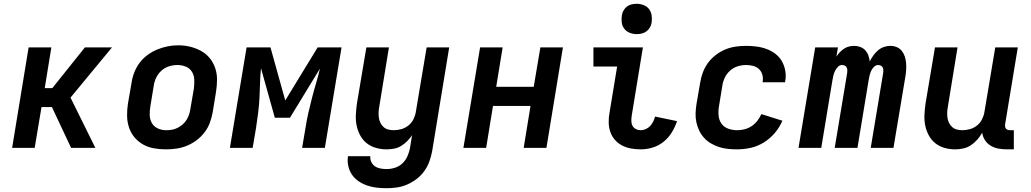

<svg xmlns="http://www.w3.org/2000/svg" viewBox="-20 -780 5440 1013"><path d="M44 0 131 -530H251L216 -315H256L428 -530H571L352 -265L483 0H355L254 -215H199L163 0Z M855 8Q823 8 792 2.5Q761 -3 734.5 -18Q708 -33 689 -56Q670 -79 660.5 -108Q651 -137 650.5 -169Q650 -201 655 -233L674 -343Q678 -371 688.5 -398Q699 -425 716.5 -448.5Q734 -472 758.5 -490Q783 -508 810 -519Q837 -530 864.5 -535.5Q892 -541 921 -541Q953 -541 983.5 -533.5Q1014 -526 1040.5 -511.5Q1067 -497 1086 -474Q1105 -451 1115 -422Q1125 -393 1125 -361Q1125 -329 1120 -297L1102 -187Q1097 -159 1087 -132Q1077 -105 1059 -81.5Q1041 -58 1017 -40Q993 -22 966 -11Q939 0 911 4Q883 8 855 8ZM857 -93Q872 -93 887 -95.5Q902 -98 916 -105Q930 -112 942.5 -122.5Q955 -133 963.5 -146.5Q972 -160 977 -174.5Q982 -189 984 -203L1003 -313Q1006 -337 1005 -360Q1004 -383 992.5 -401.5Q981 -420 960 -428.5Q939 -437 916 -437Q894 -437 871.5 -430Q849 -423 831.5 -407Q814 -391 804 -370Q794 -349 791 -327L773 -217Q769 -194 770 -171Q771 -148 782 -129.5Q793 -111 813.5 -102Q834 -93 857 -93Z M1193 0 1281 -530H1407L1485 -250L1656 -530H1782L1694 0H1574L1592 -106Q1598 -146 1607 -185Q1616 -224 1626 -263Q1636 -302 1647.5 -340.5Q1659 -379 1668 -418L1510 -159H1430L1357 -420Q1353 -381 1352 -341.5Q1351 -302 1349 -263Q1347 -224 1342 -184.5Q1337 -145 1331 -106L1313 0Z M2020 213Q1993 213 1967 210Q1941 207 1916.5 198.5Q1892 190 1871.5 176Q1851 162 1837 141.5Q1823 121 1817.5 95.5Q1812 70 1816 44H1934Q1932 60 1939 74.5Q1946 89 1958.5 97.5Q1971 106 1987 109Q2003 112 2020 112Q2042 112 2064 105Q2086 98 2103 82Q2120 66 2129.5 44.5Q2139 23 2143 2L2154 -67Q2143 -50 2128 -35Q2113 -20 2095.5 -9.5Q2078 1 2058 4.5Q2038 8 2019 8Q1990 8 1962.5 0Q1935 -8 1914 -25Q1893 -42 1880 -66.5Q1867 -91 1861.5 -118Q1856 -145 1857.5 -174.5Q1859 -204 1863 -233L1913 -530H2032L1981 -217Q1978 -202 1977.5 -187Q1977 -172 1979 -158Q1981 -144 1987.5 -131Q1994 -118 2004.5 -109Q2015 -100 2029 -96.5Q2043 -93 2058 -93Q2078 -93 2098.5 -99Q2119 -105 2135.5 -118.5Q2152 -132 2161.5 -151Q2171 -170 2174 -190L2231 -530H2350L2260 18Q2255 45 2245.5 71.5Q2236 98 2219 122Q2202 146 2178.5 164Q2155 182 2128.5 193.5Q2102 205 2074.5 209Q2047 213 2020 213Z M2425 0 2513 -530H2632L2598 -322H2796L2831 -530H2950L2863 0H2743L2779 -221H2581L2545 0Z M3361 8Q3335 8 3309.5 3.5Q3284 -1 3262 -12.5Q3240 -24 3224 -42.5Q3208 -61 3200 -84.5Q3192 -108 3191.5 -134Q3191 -160 3196 -186L3236 -429H3111V-530H3372L3313 -170Q3311 -156 3311 -142Q3311 -128 3317 -116.5Q3323 -105 3335 -99Q3347 -93 3361 -93Q3374 -93 3387.5 -99Q3401 -105 3410.5 -115.5Q3420 -126 3426.5 -139Q3433 -152 3436 -165L3552 -141Q3542 -110 3524.5 -81.5Q3507 -53 3481 -32Q3455 -11 3423.5 -1.5Q3392 8 3361 8ZM3339 -600Q3320 -600 3302.5 -607Q3285 -614 3274 -628Q3263 -642 3260.5 -661Q3258 -680 3261 -699Q3263 -713 3270 -725Q3277 -737 3288 -745.5Q3299 -754 3312.5 -757Q3326 -760 3339 -760Q3358 -760 3376 -753Q3394 -746 3404.5 -732Q3415 -718 3418 -699Q3421 -680 3418 -661Q3416 -647 3409 -635Q3402 -623 3390.5 -614.5Q3379 -606 3365.5 -603Q3352 -600 3339 -600Z M3869 8Q3844 8 3820 5.5Q3796 3 3773 -4.5Q3750 -12 3730 -24Q3710 -36 3694.5 -53Q3679 -70 3669 -91Q3659 -112 3654 -135.5Q3649 -159 3650 -183.5Q3651 -208 3655 -233L3674 -343Q3678 -370 3688 -397Q3698 -424 3715 -447.5Q3732 -471 3756 -489.5Q3780 -508 3806.5 -519Q3833 -530 3861 -534Q3889 -538 3916 -538Q3944 -538 3971.5 -534.5Q3999 -531 4024.5 -521.5Q4050 -512 4071 -496Q4092 -480 4105 -457.5Q4118 -435 4123 -407.5Q4128 -380 4123 -353Q4123 -351 4122.5 -349.5Q4122 -348 4122 -346H4003Q4003 -347 4003.5 -347.5Q4004 -348 4004 -349Q4007 -368 4002 -386Q3997 -404 3984 -416Q3971 -428 3953 -432.5Q3935 -437 3916 -437Q3894 -437 3871.5 -430Q3849 -423 3831.5 -407Q3814 -391 3804 -370Q3794 -349 3791 -327L3773 -217Q3769 -193 3771.5 -169Q3774 -145 3787 -127Q3800 -109 3822.5 -101Q3845 -93 3869 -93Q3889 -93 3908.5 -98Q3928 -103 3945.5 -114.5Q3963 -126 3976 -143Q3989 -160 3997 -178L4108 -143Q4093 -108 4068 -78.5Q4043 -49 4010 -28.5Q3977 -8 3941 0Q3905 8 3869 8Z M4193 0 4281 -530H4401L4393 -481Q4401 -494 4411 -504.5Q4421 -515 4433 -523Q4445 -531 4459 -534.5Q4473 -538 4487 -538Q4504 -538 4519.5 -532Q4535 -526 4545.5 -514.5Q4556 -503 4561.5 -487.5Q4567 -472 4569 -456Q4577 -472 4587.5 -487Q4598 -502 4612 -514Q4626 -526 4643 -532Q4660 -538 4677 -538Q4695 -538 4711 -531.5Q4727 -525 4737.5 -512Q4748 -499 4753.5 -482.5Q4759 -466 4760.5 -448.5Q4762 -431 4761 -413Q4760 -395 4757 -377L4694 0H4574L4640 -397Q4641 -405 4640.5 -412Q4640 -419 4636.5 -425Q4633 -431 4626.5 -434Q4620 -437 4613 -437Q4601 -437 4591 -427Q4581 -417 4576 -405.5Q4571 -394 4568 -382Q4565 -370 4563 -357L4504 0H4384L4450 -397Q4451 -405 4450.5 -412Q4450 -419 4446.5 -425Q4443 -431 4436.5 -434Q4430 -437 4422 -437Q4410 -437 4400.5 -427Q4391 -417 4385.5 -405.5Q4380 -394 4377 -382Q4374 -370 4372 -357L4313 0Z M5019 8Q4990 8 4962.5 0Q4935 -8 4914 -25Q4893 -42 4880 -66.5Q4867 -91 4861.5 -118Q4856 -145 4857.5 -174.5Q4859 -204 4863 -233L4913 -530H5032L4981 -217Q4978 -202 4977.5 -187Q4977 -172 4979 -158Q4981 -144 4987.5 -131Q4994 -118 5004.5 -109Q5015 -100 5029 -96.5Q5043 -93 5058 -93Q5078 -93 5098.5 -99Q5119 -105 5135.5 -118.5Q5152 -132 5161.5 -151Q5171 -170 5174 -190L5231 -530H5350L5283 -124Q5282 -118 5283 -112Q5284 -106 5287.5 -101.5Q5291 -97 5297 -95Q5303 -93 5310 -93H5329V8H5293Q5270 8 5248 4Q5226 0 5207.5 -11Q5189 -22 5177 -40Q5165 -58 5162 -80Q5151 -60 5136 -43Q5121 -26 5102 -13.5Q5083 -1 5061.5 3.5Q5040 8 5019 8Z"/></svg>

Font: Iosevka Curly Extended
Style: Bold Italic
Weight: 700
Width: 7
Italic angle: -9°
Monospace: yes
Designer: Belleve Invis
Foundry: Belleve Invis
Version: Version 11.1.0; ttfautohint (v1.8.3)